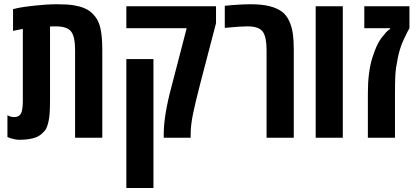

<svg xmlns="http://www.w3.org/2000/svg" viewBox="-20 -660 1996 920"><path d="M15.6 -3.4V-107.9Q30.8 -99.1 46.9 -99.1Q63 -99.1 71.5 -105.7Q80.1 -112.3 84 -125Q89.4 -144.5 89.4 -177.7V-521.5L42.5 -512.2V-616.2Q52.2 -618.7 70.1 -622.6Q87.9 -626.5 146.2 -633.1Q204.6 -639.6 254.2 -639.6Q303.7 -639.6 333 -634.8Q362.3 -629.9 383.5 -621.1Q404.8 -612.3 420.2 -597.9Q435.5 -583.5 445.3 -566.7Q455.1 -549.8 460.9 -525.9Q470.2 -485.4 470.2 -420.4V0H339.8V-420.9Q339.8 -485.4 320.3 -509.5Q300.8 -533.7 247.6 -533.7Q230.5 -533.7 219.7 -533.2V-177.7Q219.7 -107.9 212.9 -80.1Q205.6 -46.4 195.6 -34.9Q185.5 -23.4 174.8 -14.6Q164.1 -5.9 149.9 -1Q135.7 3.9 117.2 6.8Q98.6 9.8 72.8 9.8Q46.9 9.8 15.6 -3.4Z M893.6 -16.6V0H764.6V-16.6Q764.6 -107.4 802.2 -246.6L874.5 -524.9H585.4V-629.9H1015.1V-548.8L937.5 -251.5Q915 -165 904.3 -111.8Q893.6 -58.6 893.6 -16.6ZM715.3 240.7H585.4V-377H715.3Z M1057.1 -632.3Q1129.4 -639.6 1182.6 -639.6Q1235.8 -639.6 1272.5 -630.1Q1309.1 -620.6 1331.3 -603.8Q1353.5 -586.9 1366.2 -558.3Q1378.9 -529.8 1383.3 -498Q1387.7 -466.3 1387.7 -420.4V0H1257.3V-420.9Q1257.3 -482.9 1239 -508.3Q1220.7 -533.7 1165 -533.7Q1130.4 -533.7 1057.1 -526.4Z M1622.6 0H1492.7V-629.9H1622.6Z M1941.9 -629.9V-524.9Q1932.1 -508.3 1914.1 -469.7Q1896 -431.2 1886 -382.1Q1876 -333 1874.3 -299.3Q1872.6 -265.6 1872.6 -211.9V0H1742.7V-211.9Q1742.7 -314 1763.7 -381.8Q1784.2 -447.8 1807.6 -478Q1831.1 -508.8 1843.8 -517.6L1849.6 -521.5V-524.9H1725.6V-629.9Z"/></svg>

Font: Open Sans Hebrew Condensed
Style: Bold
Weight: 700
Width: 3
Foundry: Ascender Corporation, Yanek Iontef
Version: Version 2.001;PS 002.001;hotconv 1.0.70;makeotf.lib2.5.58329